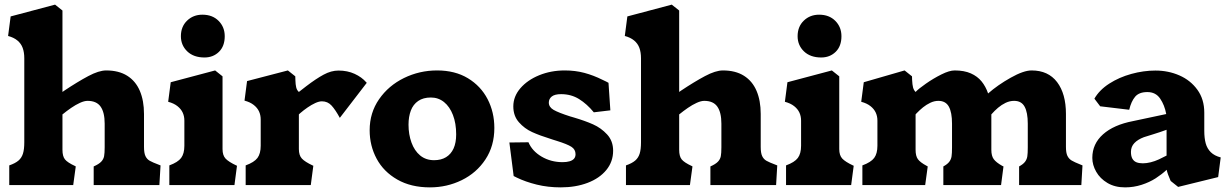

<svg xmlns="http://www.w3.org/2000/svg" viewBox="-20 -800 5310 830"><path d="M85 -185V-548Q85 -574 78 -593Q71 -612 55.2 -625Q39.5 -638 15 -644.5L26 -729L218 -780L250 -754.5V-402.5L257 -407.5Q315.5 -446.5 361.5 -471Q407.5 -495.5 439 -495.5Q493.5 -495.5 530 -472.5Q566.5 -449.5 584.5 -407.2Q602.5 -365 602.5 -307.5V-165Q602.5 -138.5 608.8 -125.2Q615 -112 627.2 -105Q639.5 -98 667.5 -87.5Q669 -87 670.8 -86.2Q672.5 -85.5 674 -85L669 0H385V-80.5Q407.5 -90.5 417.5 -101Q427.5 -111.5 430 -124.8Q432.5 -138 432.5 -163.5V-165.5V-265.5Q432.5 -314 415 -339Q397.5 -364 358.5 -364Q344.5 -364 325.8 -355.5Q307 -347 287.5 -333.5Q268 -320 251.5 -306.5L250 -305.5V-152.5Q250 -124.5 260.8 -111Q271.5 -97.5 305 -82L307.5 -80.5L296.5 0H20V-85Q46 -94 59.8 -105.8Q73.5 -117.5 79.2 -135.8Q85 -154 85 -185Z M777 -170V-278.5Q777 -297.5 769.8 -313.2Q762.5 -329 747 -341.2Q731.5 -353.5 707 -360L718 -444.5L910 -495.5L942 -470V-155.5Q942 -128.5 955 -114.5Q968 -100.5 1002 -84.5L1004.5 -83.5L993.5 0H712V-85Q749 -98.5 763 -117.2Q777 -136 777 -170ZM951.5 -643.5Q951.5 -683.1 925 -709.8Q898.5 -736.5 854.9 -736.5Q815.5 -736.5 788.8 -710.8Q762 -685 762 -643.5Q762 -604.4 789.5 -577.9Q817 -551.5 864 -551.5Q901.5 -551.5 926.5 -575.9Q951.5 -600.3 951.5 -643.5Z M1107 -283.5V-170Q1107 -136 1093 -117.2Q1079 -98.5 1042 -85V0H1323.5L1334.5 -83.5L1332 -84.5Q1298 -100.5 1285 -114.5Q1272 -128.5 1272 -155.5V-305.5Q1275 -309 1278 -311Q1293 -324 1309.8 -335.5Q1326.5 -347 1342.8 -354.5Q1359 -362 1371.5 -362Q1396.5 -362 1413.2 -343.8Q1430 -325.5 1449 -290.5L1565.5 -442L1563 -444.5Q1544 -466.5 1513 -480.8Q1482 -495 1443.5 -495Q1411.5 -495 1378.8 -477.2Q1346 -459.5 1303.5 -427Q1288 -415 1272 -402.5Q1263.5 -410 1260.5 -422.2Q1257.5 -434.5 1257 -453L1256.5 -470L1224.5 -495.5L1048 -449.5L1037 -365Q1061.5 -358.5 1077 -346.2Q1092.5 -334 1099.8 -318.2Q1107 -302.5 1107 -283.5Z M1578 -237Q1578 -312.5 1618.8 -371.2Q1659.5 -430 1726.5 -462.8Q1793.5 -495.5 1869.5 -495.5Q1947 -495.5 2002.8 -461.8Q2058.5 -428 2087.8 -371.5Q2117 -315 2117 -247Q2117 -169 2078.5 -110.8Q2040 -52.5 1976 -21.2Q1912 10 1838.5 10Q1756.5 10 1697.5 -23.8Q1638.5 -57.5 1608.2 -113.8Q1578 -170 1578 -237ZM1952 -219Q1952 -267 1938 -303Q1924 -339 1899.5 -358.8Q1875 -378.5 1842.5 -378.5Q1809.5 -378.5 1787.8 -363.5Q1766 -348.5 1756 -322Q1746 -295.5 1746 -261Q1746 -219 1758.8 -183.8Q1771.5 -148.5 1796.2 -128Q1821 -107.5 1856.5 -107.5Q1887 -107.5 1908.2 -120.5Q1929.5 -133.5 1940.8 -158.2Q1952 -183 1952 -219Z M2213.5 -32.5Q2210 -34 2207 -35.8Q2204 -37.5 2200.5 -39L2182 -184L2264.5 -185Q2280.5 -147 2321.2 -123Q2362 -99 2412 -99Q2430 -99 2442.5 -102.8Q2455 -106.5 2461.5 -114Q2468 -121.5 2468 -133.5Q2468 -154 2450 -165.5Q2432 -177 2387 -191Q2378.5 -194 2369.5 -196.5Q2365.5 -198.5 2360.5 -199.5Q2313.5 -214 2280.5 -229Q2247.5 -244 2223.2 -271.5Q2199 -299 2199 -340Q2199 -383 2229.5 -418.5Q2260 -454 2311 -474.8Q2362 -495.5 2421.5 -495.5Q2466.5 -495.5 2506 -485Q2545.5 -474.5 2584.5 -455Q2604 -446 2610.5 -442L2618.5 -323L2547 -314.5Q2517.5 -350.5 2483.2 -371.8Q2449 -393 2405.5 -393Q2378 -393 2365.2 -382.8Q2352.5 -372.5 2352.5 -356.5Q2352.5 -337 2373.2 -325Q2394 -313 2445.5 -296.5Q2446.5 -296.5 2446.5 -296.2Q2446.5 -296 2447.5 -296Q2455.5 -294 2461 -292Q2508.5 -278 2543.5 -262.5Q2578.5 -247 2604.5 -218.8Q2630.5 -190.5 2630.5 -148.5Q2630.5 -101 2601 -65Q2571.5 -29 2520 -9.5Q2468.5 10 2404 10Q2348.5 10 2300 -2Q2251.5 -14 2213.5 -32.5Z M2751 -185V-548Q2751 -574 2744 -593Q2737 -612 2721.2 -625Q2705.5 -638 2681 -644.5L2692 -729L2884 -780L2916 -754.5V-402.5L2923 -407.5Q2981.5 -446.5 3027.5 -471Q3073.5 -495.5 3105 -495.5Q3159.5 -495.5 3196 -472.5Q3232.5 -449.5 3250.5 -407.2Q3268.5 -365 3268.5 -307.5V-165Q3268.5 -138.5 3274.8 -125.2Q3281 -112 3293.2 -105Q3305.5 -98 3333.5 -87.5Q3335 -87 3336.8 -86.2Q3338.5 -85.5 3340 -85L3335 0H3051V-80.5Q3073.5 -90.5 3083.5 -101Q3093.5 -111.5 3096 -124.8Q3098.5 -138 3098.5 -163.5V-165.5V-265.5Q3098.5 -314 3081 -339Q3063.5 -364 3024.5 -364Q3010.5 -364 2991.8 -355.5Q2973 -347 2953.5 -333.5Q2934 -320 2917.5 -306.5L2916 -305.5V-152.5Q2916 -124.5 2926.8 -111Q2937.5 -97.5 2971 -82L2973.5 -80.5L2962.5 0H2686V-85Q2712 -94 2725.8 -105.8Q2739.5 -117.5 2745.2 -135.8Q2751 -154 2751 -185Z M3443 -170V-278.5Q3443 -297.5 3435.8 -313.2Q3428.5 -329 3413 -341.2Q3397.5 -353.5 3373 -360L3384 -444.5L3576 -495.5L3608 -470V-155.5Q3608 -128.5 3621 -114.5Q3634 -100.5 3668 -84.5L3670.5 -83.5L3659.5 0H3378V-85Q3415 -98.5 3429 -117.2Q3443 -136 3443 -170ZM3617.5 -643.5Q3617.5 -683.1 3591 -709.8Q3564.5 -736.5 3520.9 -736.5Q3481.5 -736.5 3454.8 -710.8Q3428 -685 3428 -643.5Q3428 -604.4 3455.5 -577.9Q3483 -551.5 3530 -551.5Q3567.5 -551.5 3592.5 -575.9Q3617.5 -600.3 3617.5 -643.5Z M4107 -495.5Q4084 -495.5 4049.5 -478.2Q4015 -461 3982.8 -438.5Q3950.5 -416 3938 -402.5Q3930 -410.5 3927 -422.2Q3924 -434 3923 -454.5L3922.5 -470L3890.5 -495.5L3714 -444.5L3703 -360Q3727.5 -353.5 3743 -341.2Q3758.5 -329 3765.8 -313.2Q3773 -297.5 3773 -278.5V-170Q3773 -136 3759 -117.2Q3745 -98.5 3708 -85V0H3979.5L3990.5 -80.5L3986 -83Q3958 -98 3948 -111.8Q3938 -125.5 3938 -152.5V-305.5Q3941 -309 3942 -310Q3956 -324.5 3970.2 -336Q3984.5 -347.5 4001.8 -355.8Q4019 -364 4036.5 -364Q4068 -364 4081.8 -339Q4095.5 -314 4095.5 -265.5V-165.5V-162.5Q4095.5 -137 4093.5 -124Q4091.5 -111 4083.5 -100.5Q4075.5 -90 4058 -80.5V0H4307.5L4318 -80.5Q4314.5 -82.5 4312.5 -83Q4286 -98 4275.8 -112Q4265.5 -126 4265.5 -152.5V-305.5Q4279.5 -321.5 4294.5 -334.2Q4309.5 -347 4327.2 -355.5Q4345 -364 4364 -364Q4395.5 -364 4409.2 -339Q4423 -314 4423 -265.5V-165.5V-162.5Q4423 -137 4421 -124Q4419 -111 4411 -100.5Q4403 -90 4385.5 -80.5V0H4654.5L4659.5 -85L4651 -88.5Q4624.5 -99 4612.5 -106.2Q4600.5 -113.5 4594.2 -126.5Q4588 -139.5 4588 -165V-307.5Q4588 -394.5 4549.8 -445Q4511.5 -495.5 4439.5 -495.5Q4405 -495.5 4349 -464Q4293 -432.5 4251.5 -396Q4241 -426.5 4223.2 -448.2Q4205.5 -470 4176.8 -482.8Q4148 -495.5 4107 -495.5Z M4702 -117.5Q4702 -178 4748.2 -219.2Q4794.5 -260.5 4878 -276.5L5021.5 -307Q5014.5 -345.5 4995.2 -373.8Q4976 -402 4940 -402Q4904 -402 4887 -381.8Q4870 -361.5 4861.5 -325.5L4736 -340.5L4711 -373.5Q4732.5 -411 4775.2 -438.5Q4818 -466 4870.8 -480.5Q4923.5 -495 4975 -495Q5030.5 -495 5078.5 -474Q5126.5 -453 5156.2 -412Q5186 -371 5186 -313V-234.5Q5186 -203 5192.2 -180.2Q5198.5 -157.5 5214.2 -142Q5230 -126.5 5257 -119.5L5246 -34.5L5073 8L5041 -17.5Q5040.5 -18.5 5040.2 -19Q5040 -19.5 5039.5 -20.5Q5034 -32.5 5029.2 -46Q5024.5 -59.5 5023.5 -66Q5002.5 -46.5 4975.8 -29.2Q4949 -12 4914.8 -1Q4880.5 10 4843.5 10Q4799.5 10 4767.5 -9Q4735.5 -28 4718.8 -57.5Q4702 -87 4702 -117.5ZM5023 -127.5V-239Q5007 -233 4994 -228.8Q4981 -224.5 4965 -219.5Q4945.5 -213.5 4925 -207Q4898.5 -197 4883.8 -181.5Q4869 -166 4869 -143.5Q4869 -125 4875.2 -114Q4881.5 -103 4892.8 -98.5Q4904 -94 4920.5 -94Q4936.5 -94 4954.5 -98.5Q4972.5 -103 4989.8 -111Q5007 -119 5023 -127.5Z"/></svg>

Font: TMT Limkin
Style: Regular
Weight: 400
Designer: Gabriel Drozdov
Version: Version 1.000;Glyphs 3.1.2 (3151)